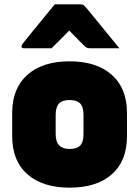

<svg xmlns="http://www.w3.org/2000/svg" viewBox="-20 -846 640 883"><path d="M300 -564Q424 -564 494 -502Q564 -440 564 -326V-220Q564 -106 494.5 -44.5Q425 17 300 17Q176 17 106 -44.5Q36 -106 36 -220V-326Q36 -440 106 -502Q176 -564 300 -564ZM300 -386Q266 -386 251 -369.5Q236 -353 236 -317V-229Q236 -193 253 -177Q268 -161 300 -161Q334 -161 349 -177Q364 -193 364 -229V-317Q364 -355 348 -371Q332 -386 300 -386ZM232 -826H352Q360 -826 365 -822Q370 -818 382 -804Q389 -795 406 -774.5Q423 -754 445 -727Q467 -700 489 -673Q511 -646 529 -624H397Q386 -624 380.5 -626Q375 -628 368 -635Q360 -643 343.5 -659.5Q327 -676 299 -705H298Q270 -677 251.5 -658Q233 -639 217 -624H90Q79 -624 79 -633Q79 -638 82 -642Q85 -646 97 -661Q108 -675 126.5 -697.5Q145 -720 165.5 -745Q186 -770 204 -792Q222 -814 232 -826Z"/></svg>

Font: Recursive Sn Lnr St Blk
Style: Regular
Weight: 900
Version: Version 1.079;hotconv 1.0.112;makeotfexe 2.5.65598; ttfautoh